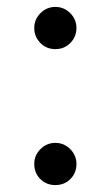

<svg xmlns="http://www.w3.org/2000/svg" viewBox="-20 -526 320 555"><path d="M183.5 -402Q166 -384 140 -384Q114 -384 96.5 -402Q79 -420 79 -445Q79 -470 97 -488Q115 -506 140 -506Q165 -506 183 -488Q201 -470 201 -445Q201 -420 183.5 -402ZM79 -52Q79 -77 97 -95Q115 -113 140 -113Q165 -113 183 -95Q201 -77 201 -52Q201 -26 183.5 -8.5Q166 9 140 9Q114 9 96.5 -8.5Q79 -26 79 -52Z"/></svg>

Font: Martel Sans
Style: Regular
Weight: 400
Designer: Dan Reynolds and Mathieu Réguer
Foundry: Dan Reynolds and Mathieu Réguer
Version: Version 1.001;PS 001.001;hotconv 1.0.70;makeotf.lib2.5.58329